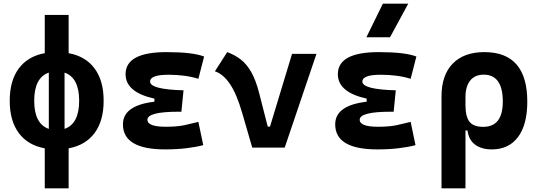

<svg xmlns="http://www.w3.org/2000/svg" viewBox="-20 -815 2970 1060"><path d="M227.1 224.6V3.9Q133.8 -13.2 83.7 -80.6Q33.7 -147.9 33.7 -258.8Q33.7 -369.6 83.7 -437Q133.8 -504.4 227.1 -521.5V-732.4H358.9V-521.5Q452.1 -504.4 502.2 -437Q552.2 -369.6 552.2 -258.8Q552.2 -147.9 502.2 -80.6Q452.1 -13.2 358.9 3.9V224.6ZM249.5 -103.5V-414.1Q168.9 -386.2 168.9 -258.8Q168.9 -131.3 249.5 -103.5ZM336.4 -414.1V-103.5Q417 -131.3 417 -258.8Q417 -386.2 336.4 -414.1Z M891.6 9.8Q658.7 9.8 658.7 -128.4Q658.7 -233.4 832.5 -253.4V-270.5Q673.3 -305.7 673.3 -405.3Q673.3 -527.3 899.4 -527.3Q1043.9 -527.3 1106.9 -502.9L1075.2 -379.9Q1004.4 -402.3 910.2 -402.3Q808.6 -402.3 808.6 -364.7Q808.6 -321.3 993.2 -316.4L981.4 -198.2H965.8Q793.9 -198.2 793.9 -153.8Q793.9 -115.2 895.5 -115.2Q959 -115.2 1000.7 -124.5Q1042.5 -133.8 1075.2 -142.1L1102.1 -13.7Q1061.5 -2.9 1008.5 3.4Q955.6 9.8 891.6 9.8Z M1372.6 0 1317.4 -190.4Q1287.1 -295.4 1250 -350.6Q1212.9 -405.8 1166.5 -421.4L1234.4 -527.3Q1276.9 -511.7 1309.8 -486.1Q1342.8 -460.4 1367.9 -415.8Q1393.1 -371.1 1411.6 -297.9L1458 -116.2H1470.7L1592.3 -517.6H1727.1L1551.8 0Z M2063.5 9.8Q1830.6 9.8 1830.6 -128.4Q1830.6 -233.4 2004.4 -253.4V-270.5Q1845.2 -305.7 1845.2 -405.3Q1845.2 -527.3 2071.3 -527.3Q2215.8 -527.3 2278.8 -502.9L2247.1 -379.9Q2176.3 -402.3 2082 -402.3Q1980.5 -402.3 1980.5 -364.7Q1980.5 -321.3 2165 -316.4L2153.3 -198.2H2137.7Q1965.8 -198.2 1965.8 -153.8Q1965.8 -115.2 2067.4 -115.2Q2130.9 -115.2 2172.6 -124.5Q2214.4 -133.8 2247.1 -142.1L2273.9 -13.7Q2233.4 -2.9 2180.4 3.4Q2127.4 9.8 2063.5 9.8ZM2002.9 -609.4 2093.8 -794.9H2233.9L2133.3 -609.4Z M2695.3 9.8Q2638.2 9.8 2602.8 -16.6Q2567.4 -43 2561 -94.7H2549.8V224.6H2417.5V-283.2Q2417.5 -399.9 2479.2 -463.6Q2541 -527.3 2654.3 -527.3Q2891.1 -527.3 2891.1 -253.9Q2891.1 -126.5 2839.8 -58.3Q2788.6 9.8 2695.3 9.8ZM2549.8 -234.9Q2549.8 -171.4 2571.8 -143.1Q2593.8 -114.7 2647.9 -114.7Q2755.9 -114.7 2755.9 -253.9Q2755.9 -402.8 2650.4 -402.8Q2602.1 -402.8 2575.9 -370.4Q2549.8 -337.9 2549.8 -278.8Z"/></svg>

Font: Cascadia Mono
Style: Bold
Weight: 700
Monospace: yes
Designer: Aaron Bell
Foundry: Saja Typeworks
Version: Version 2404.023; ttfautohint (v1.8.4)